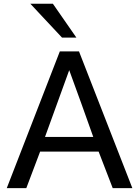

<svg xmlns="http://www.w3.org/2000/svg" viewBox="-20 -978 723 998"><path d="M302.2 -782.7 137.7 -958.5H254.9L377 -782.7ZM213.9 -266.1H464.8Q402.8 -441.4 339.8 -613.3Q276.4 -439 213.9 -266.1ZM15.1 0 291 -710.9H390.6L668 0H565.9L492.7 -189.9H188.5L116.7 0Z"/></svg>

Font: Muli
Style: Regular
Weight: 400
Designer: Vernon Adams
Foundry: newtypography
Version: Version 2; ttfautohint (v1.00rc1.6-4cba) -l 8 -r 50 -G 200 -